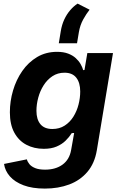

<svg xmlns="http://www.w3.org/2000/svg" viewBox="-20 -844 672 1079"><path d="M232.1 215.8Q161.5 215.8 112.3 197.2Q63.1 178.6 35.6 147.2Q8.1 115.8 2.7 77.3L130.9 51.5Q135 66.2 146.1 79.4Q157.3 92.5 178.3 100.9Q199.4 109.4 233.3 109.4Q292.3 109.4 331.3 81.2Q370.3 52.9 379.7 -1L396.7 -96.7L383.1 -95.8Q369.3 -73.6 348.6 -53.4Q328 -33.2 298.1 -20.5Q268.3 -7.7 226 -7.7Q171.3 -7.7 128.2 -30.5Q85.1 -53.2 60.3 -98.8Q35.5 -144.4 35.5 -212.9Q35.5 -275.1 53.3 -335.5Q71 -395.8 105.1 -444.9Q139.3 -494.1 188.6 -523.4Q237.9 -552.7 300.8 -552.7Q336.8 -552.7 362.6 -542.9Q388.5 -533.1 405.7 -517.4Q422.9 -501.7 433 -483.8Q443.1 -466 447.7 -449.7L454.8 -450.8L470.8 -545.9H615L524.2 0.2Q511.9 74 471.3 121.7Q430.8 169.5 369.2 192.7Q307.6 215.8 232.1 215.8ZM274.3 -119.1Q314.1 -119.1 343.5 -138.2Q373 -157.2 392.4 -188.3Q411.9 -219.4 421.3 -256.5Q430.8 -293.6 430.8 -329.8Q430.8 -379.1 408.8 -407.2Q386.8 -435.4 342.4 -435.4Q304.2 -435.4 274.8 -415.9Q245.3 -396.4 225.2 -364.7Q205.1 -333 195 -295.3Q184.8 -257.6 184.8 -221.2Q184.8 -173.1 207.1 -146.1Q229.5 -119.1 274.3 -119.1ZM310.5 -601 321.5 -668.5Q327.5 -705.1 341.3 -734.7Q355.2 -764.4 374.6 -786.8Q393.9 -809.3 416 -823.7L483.5 -789.5Q465.9 -767.6 447.9 -735.3Q429.9 -703 423.2 -662.8L412.9 -601Z"/></svg>

Font: Inter
Style: Italic
Weight: 400
Italic angle: -9.3988°
Designer: Rasmus Andersson
Foundry: rsms
Version: Version 4.001;git-66647c0bb